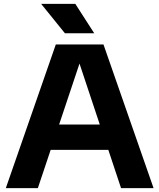

<svg xmlns="http://www.w3.org/2000/svg" viewBox="-20 -969 820 989"><path d="M10 0 267.5 -740H513L771 0H603.5L538 -197H241L175 0ZM284.5 -327.5H494L389.5 -641.5ZM314.5 -797.5 192 -949H368L465.5 -797.5Z"/></svg>

Font: Encode Sans SmExp
Style: Bold
Weight: 700
Width: 6
Designer: Multiple Designers
Foundry: Impallari Type
Version: Version 3.002; ttfautohint (v1.8.3) -l 8 -r 50 -G 200 -x 14 